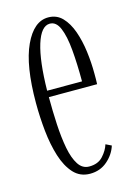

<svg xmlns="http://www.w3.org/2000/svg" viewBox="-90 -577 448 638"><g transform="rotate(-15 134.5 -258.0)"><path d="M140.5 11Q106.5 11 84.2 -13.2Q62 -37.5 49.5 -77.5Q37 -117.5 32 -165.8Q27 -214 27 -262.5Q27 -391.5 58.5 -459.2Q90 -527 139.5 -527Q168.5 -527 187.8 -507Q207 -487 218.5 -454.5Q230 -422 235 -383.2Q240 -344.5 240 -307Q240 -297.5 240 -288.5Q240 -279.5 239.5 -270.5H73.5Q73.5 -222 76 -176Q78.5 -130 85.5 -93.2Q92.5 -56.5 106.5 -34.8Q120.5 -13 144 -13Q174.5 -13 191.5 -31.8Q208.5 -50.5 214.5 -70.5L234 -61Q225 -32 200.2 -10.5Q175.5 11 140.5 11ZM139.5 -505.5Q109.5 -505.5 92.2 -450Q75 -394.5 73.5 -292.5H193.5Q193.5 -353 189.2 -401.2Q185 -449.5 173.2 -477.5Q161.5 -505.5 139.5 -505.5Z"/></g></svg>

Font: Imbue 50pt ExtraLight
Style: Regular
Weight: 200
Designer: Tyler Finck
Foundry: Etcetera Type Company
Version: Version 1.102; ttfautohint (v1.8.3)